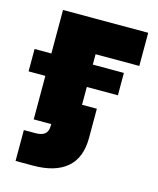

<svg xmlns="http://www.w3.org/2000/svg" viewBox="-146 -593 718 874"><g transform="rotate(15 213.0 -156.0)"><path d="M443.4 -515.6V-359.4H237.3V0H42V-515.6ZM-37.1 -205.1V-310.5H383.8V-205.1ZM93.3 204.1H11.2V58.6H65.9Q94.7 58.6 109.6 46.9Q124.5 35.2 124.5 7.8V0H65.9V-121.1H307.1V16.1Q307.1 110.4 252.2 157.2Q197.3 204.1 93.3 204.1Z"/></g></svg>

Font: Inter Display Black
Style: Regular
Weight: 900
Designer: Rasmus Andersson
Foundry: rsms
Version: Version 4.000;git-a52131595